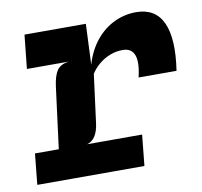

<svg xmlns="http://www.w3.org/2000/svg" viewBox="-67 -627 734 698"><g transform="rotate(-10 300.0 -278.0)"><path d="M16 0 27.5 -114H423L411.5 0ZM52 -421.5 65 -546H291.5L251 -421.5ZM102 -10 144.5 -339.5Q149.5 -378.5 162.2 -398Q175 -417.5 206.5 -421.5L156.5 -454L166.5 -525L291.5 -546L285 -396.5Q300.5 -448.5 329.8 -484Q359 -519.5 397.5 -537.8Q436 -556 478 -556Q549.5 -556 576.8 -496.2Q604 -436.5 586.5 -320.5H446.5Q459.5 -375.5 449.2 -402.2Q439 -429 406.5 -429Q382 -429 359.5 -420.2Q337 -411.5 318.8 -396.2Q300.5 -381 288.5 -362L265.5 -185.5Q262 -155.5 250.5 -137.2Q239 -119 220 -114L255 -87L245 -10Z"/></g></svg>

Font: Spline Sans Mono
Style: Italic
Weight: 400
Italic angle: -4°
Monospace: yes
Designer: Eben Sorkin, Mirko Velimirovic
Foundry: Sorkin Type
Version: Version 1.004